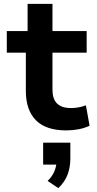

<svg xmlns="http://www.w3.org/2000/svg" viewBox="-20 -661 501 988"><path d="M321 10Q216 10 164.5 -42.5Q113 -95 113 -193V-390H15V-501H122V-641H250V-501H426V-390H250V-199Q250 -152 273.5 -128.5Q297 -105 345 -105Q365 -105 384.5 -108.5Q404 -112 422 -119L441 -14Q416 -2 385 4Q354 10 321 10ZM280 307 225 270Q249 247 260 220Q271 193 271 169L299 186H202V73H342V155Q342 200 327.5 238Q313 276 280 307Z"/></svg>

Font: Nunito Sans 7pt
Style: Bold
Weight: 700
Designer: Vernon Adams
Foundry: Vernon Adams
Version: Version 3.101;gftools[0.9.27]